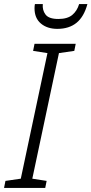

<svg xmlns="http://www.w3.org/2000/svg" viewBox="-26 -931 453 951"><path d="M-6 0 1 -35 77 -46 209 -668 138 -679 145 -714H349L342 -679L266 -668L134 -46L205 -35L198 0ZM258 -788Q208 -788 176.5 -814.5Q145 -841 145 -890Q145 -902 147 -911H186Q183 -881 199.5 -859Q216 -837 263 -837Q308 -837 332 -857Q356 -877 366 -911H407Q390 -848 353 -818Q316 -788 258 -788Z"/></svg>

Font: Noto Sans Light
Style: Italic
Weight: 300
Italic angle: -12°
Designer: Monotype Design Team
Foundry: Monotype Imaging Inc.
Version: Version 2.013; ttfautohint (v1.8.4.7-5d5b)